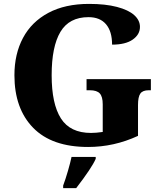

<svg xmlns="http://www.w3.org/2000/svg" viewBox="-20 -744 831 985"><path d="M54 -358Q54 -467 98 -549.5Q142 -632 228 -678Q314 -724 437 -724Q521 -724 580 -708.5Q639 -693 668.5 -666.5Q698 -640 698 -606Q698 -567 661 -541Q624 -515 555 -515Q555 -583 524 -619.5Q493 -656 434 -656Q335 -656 290 -580.5Q245 -505 245 -358Q245 -211 292.5 -136.5Q340 -62 447 -62Q472 -62 507 -67V-209Q507 -248 492 -264.5Q477 -281 441 -281H424V-338H754V-281H743Q712 -281 700 -264Q688 -247 688 -205V-47Q565 10 432 10Q246 10 150 -88.5Q54 -187 54 -358ZM304 208Q316 176 328.5 133Q341 90 347 61H471V71Q451 117 371 221H304Z"/></svg>

Font: Noto Serif ExtraBold
Style: Regular
Weight: 800
Designer: Monotype Design Team
Foundry: Monotype Imaging Inc.
Version: Version 1.001